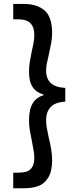

<svg xmlns="http://www.w3.org/2000/svg" viewBox="-20 -832 381 998"><path d="M48.8 146.5V65.4H78.1Q100.1 65.4 117.2 60.3Q134.3 55.2 146.2 38.3Q158.2 21.5 158.2 -11.7Q158.2 -28.3 155.5 -44.7Q152.8 -61 146.5 -94.7Q139.2 -128.9 135 -154.5Q130.9 -180.2 130.9 -207Q130.9 -263.2 149.9 -294.7Q168.9 -326.2 206.1 -336.9V-340.8Q169.4 -350.6 150.1 -378.9Q130.9 -407.2 130.9 -458Q130.9 -483.9 134.3 -506.6Q137.7 -529.3 145.5 -567.4Q151.9 -594.2 155 -613.3Q158.2 -632.3 158.2 -650.4Q158.2 -731.4 78.1 -731.4H48.8V-811.5H105.5Q170.9 -811.5 210.7 -778.6Q250.5 -745.6 251 -661.1Q250.5 -632.8 246.1 -607.9Q241.7 -583 233.4 -546.9Q225.6 -514.2 222.7 -498.3Q219.7 -482.4 219.7 -465.8Q219.7 -422.9 243.9 -400.4Q268.1 -377.9 319.3 -375V-303.7Q266.6 -300.8 243.2 -275.4Q219.7 -250 219.7 -208Q219.7 -188 222.9 -169.7Q226.1 -151.4 233.4 -116.2Q241.2 -85.4 245.8 -57.4Q250.5 -29.3 251 1Q250.5 59.1 230.7 91.3Q210.9 123.5 179.4 135Q147.9 146.5 105.5 146.5Z"/></svg>

Font: Reddit Sans Fudge SemiBold
Style: Regular
Weight: 600
Designer: Stephen Hutchings
Foundry: Reddit
Version: Version 1.011